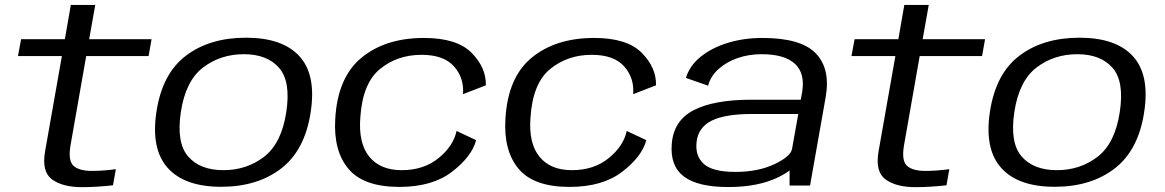

<svg xmlns="http://www.w3.org/2000/svg" viewBox="-20 -748 4697 774"><path d="M311 6.5Q232.5 6.5 189.8 -24.8Q147 -56 162 -139.5L229.5 -522H52.5L65 -590H241.5L265.5 -728H364L339.5 -590H591L579 -522H327.5L264.5 -163.5Q253.5 -101 276 -80Q298.5 -59 351 -59Q394 -59 447 -66L435.5 -1Q366.5 6.5 311 6.5Z M871.5 5Q724.5 5 656.2 -71Q588 -147 610.5 -296.5Q633.5 -450.5 729.2 -523.2Q825 -596 971.5 -596Q1119 -596 1187.2 -521.2Q1255.5 -446.5 1232.5 -296.5Q1209.5 -143 1113.8 -69Q1018 5 871.5 5ZM880.5 -62Q974.5 -62 1044.8 -116.2Q1115 -170.5 1134 -296Q1153 -419.5 1105 -474.5Q1057 -529.5 963 -529.5Q869 -529.5 798.5 -475.8Q728 -422 709 -296Q690.5 -172.5 738.5 -117.2Q786.5 -62 880.5 -62Z M1590 5.5Q1446 5.5 1384.8 -67.2Q1323.5 -140 1331.5 -269Q1341 -436.5 1437.8 -515.8Q1534.5 -595 1689 -595Q1822 -595 1881.2 -535Q1940.5 -475 1938.5 -404L1846.5 -368.5Q1851.5 -434 1810 -480.5Q1768.5 -527 1679.5 -527Q1582 -527 1511.8 -469.8Q1441.5 -412.5 1432.5 -274Q1424.5 -170.5 1468.8 -116.2Q1513 -62 1599.5 -62Q1688 -62 1747.8 -110.5Q1807.5 -159 1820.5 -220L1899.5 -183Q1882 -117 1802.5 -55.8Q1723 5.5 1590 5.5Z M2276 5.5Q2132 5.5 2070.8 -67.2Q2009.5 -140 2017.5 -269Q2027 -436.5 2123.8 -515.8Q2220.5 -595 2375 -595Q2508 -595 2567.2 -535Q2626.5 -475 2624.5 -404L2532.5 -368.5Q2537.5 -434 2496 -480.5Q2454.5 -527 2365.5 -527Q2268 -527 2197.8 -469.8Q2127.5 -412.5 2118.5 -274Q2110.5 -170.5 2154.8 -116.2Q2199 -62 2285.5 -62Q2374 -62 2433.8 -110.5Q2493.5 -159 2506.5 -220L2585.5 -183Q2568 -117 2488.5 -55.8Q2409 5.5 2276 5.5Z M3163 0V-61Q3144 -46.5 3117.5 -33.5Q3036 6 2916 6Q2793.5 6 2737.2 -36.2Q2681 -78.5 2688 -167Q2695 -262 2776.8 -304Q2858.5 -346 3008 -346H3208L3213.5 -376Q3226.5 -451.5 3184.8 -490.5Q3143 -529.5 3050.5 -529.5Q2997.5 -529.5 2952.2 -513.5Q2907 -497.5 2875.8 -469Q2844.5 -440.5 2834.5 -402.5L2745 -434Q2760.5 -484 2805.5 -520Q2850.5 -556 2914.8 -575.5Q2979 -595 3053.5 -595Q3209 -595 3268.8 -532.8Q3328.5 -470.5 3308.5 -356.5L3245.5 0ZM3173 -148 3198 -288.5H3011Q2903 -288.5 2848.8 -261.5Q2794.5 -234.5 2788 -175Q2782 -118 2818 -86.5Q2854 -55 2944 -55Q3035.5 -55 3101.5 -86Q3167.5 -117 3173 -148Z M3671 6.5Q3592.5 6.5 3549.8 -24.8Q3507 -56 3522 -139.5L3589.5 -522H3412.5L3425 -590H3601.5L3625.5 -728H3724L3699.5 -590H3951L3939 -522H3687.5L3624.5 -163.5Q3613.5 -101 3636 -80Q3658.5 -59 3711 -59Q3754 -59 3807 -66L3795.5 -1Q3726.5 6.5 3671 6.5Z M4231.5 5Q4084.5 5 4016.2 -71Q3948 -147 3970.5 -296.5Q3993.5 -450.5 4089.2 -523.2Q4185 -596 4331.5 -596Q4479 -596 4547.2 -521.2Q4615.5 -446.5 4592.5 -296.5Q4569.5 -143 4473.8 -69Q4378 5 4231.5 5ZM4240.5 -62Q4334.5 -62 4404.8 -116.2Q4475 -170.5 4494 -296Q4513 -419.5 4465 -474.5Q4417 -529.5 4323 -529.5Q4229 -529.5 4158.5 -475.8Q4088 -422 4069 -296Q4050.5 -172.5 4098.5 -117.2Q4146.5 -62 4240.5 -62Z"/></svg>

Font: Anybody ExtraExpanded Regular
Style: Italic
Weight: 400
Width: 8
Italic angle: -10°
Designer: Tyler Finck
Foundry: Etcetera Type Company
Version: Version 1.010; ttfautohint (v1.8.3) -l 8 -r 50 -G 200 -x 14 